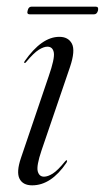

<svg xmlns="http://www.w3.org/2000/svg" viewBox="-20 -548 315 576"><path d="M112 -18Q123.5 -18 138.2 -27.2Q153 -36.5 175 -63.5Q178.5 -68 180.5 -67Q182.5 -65.5 179.5 -60Q133.5 8 76.5 8Q48.5 8 38.5 -12Q28.5 -32 43 -74.5L126 -319Q144.5 -372 141.5 -390Q138.5 -408 122 -408Q111.5 -408 96.5 -398.8Q81.5 -389.5 58.5 -362Q55.5 -358 53 -359.5Q51.5 -360.5 54 -364.5Q105 -437.5 158 -437.5Q185 -437.5 195.8 -416.8Q206.5 -396 190 -347L104.5 -96.5Q89 -50.5 93.2 -34.2Q97.5 -18 112 -18ZM63 -516.5Q65.5 -528 74.5 -528H267.5Q276.5 -528 274 -516.5Q271 -505 262 -505H69Q59.5 -505 63 -516.5Z"/></svg>

Font: Fraunces 144pt S000 Light
Style: Italic
Weight: 300
Italic angle: -16°
Version: Version 1.000; ttfautohint (v1.8.3)